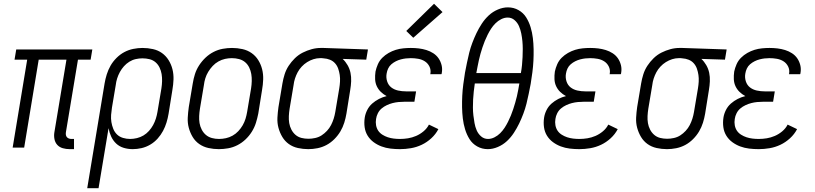

<svg xmlns="http://www.w3.org/2000/svg" viewBox="-20 -782 4315 1017"><path d="M349 8Q330 8 312.5 3Q295 -2 283.5 -14.5Q272 -27 268.5 -45Q265 -63 268 -81L332 -466H185L108 0H47L124 -466H57L66 -520H469L460 -466H393L329 -81Q328 -74 329 -67.5Q330 -61 334 -56Q338 -51 344.5 -48.5Q351 -46 358 -46H372V8Z M442 215 534 -340Q538 -364 545.5 -388Q553 -412 565.5 -434Q578 -456 597 -475Q616 -494 638.5 -506Q661 -518 686 -523Q711 -528 735 -528Q763 -528 790 -522Q817 -516 838 -501Q859 -486 873 -463.5Q887 -441 893.5 -415Q900 -389 899 -361Q898 -333 893 -305L873 -180Q869 -156 862 -133Q855 -110 843.5 -88.5Q832 -67 815 -48Q798 -29 776 -16Q754 -3 730 2.5Q706 8 683 8Q658 8 635 1Q612 -6 595.5 -21.5Q579 -37 569 -58.5Q559 -80 555 -103L502 215ZM669 -46Q687 -46 705.5 -50.5Q724 -55 740 -64.5Q756 -74 769 -88.5Q782 -103 791 -119.5Q800 -136 805.5 -153.5Q811 -171 814 -189L835 -314Q838 -333 838.5 -352.5Q839 -372 836 -390Q833 -408 825 -424.5Q817 -441 803.5 -452.5Q790 -464 772 -468.5Q754 -473 734 -473Q717 -473 699 -469Q681 -465 665 -455Q649 -445 636.5 -431Q624 -417 615 -400.5Q606 -384 600.5 -366.5Q595 -349 593 -331L573 -212Q570 -193 568.5 -173.5Q567 -154 570 -135.5Q573 -117 580 -99.5Q587 -82 600 -69.5Q613 -57 631.5 -51.5Q650 -46 669 -46Z M1139 8Q1111 8 1084 2Q1057 -4 1035.5 -19Q1014 -34 1000.5 -56.5Q987 -79 980 -105Q973 -131 974.5 -159Q976 -187 980 -215L1001 -340Q1005 -365 1012.5 -389Q1020 -413 1034.5 -435.5Q1049 -458 1068.5 -476.5Q1088 -495 1111.5 -507Q1135 -519 1160 -523.5Q1185 -528 1209 -528Q1237 -528 1264 -522Q1291 -516 1312.5 -501Q1334 -486 1348 -463.5Q1362 -441 1368.5 -415Q1375 -389 1374 -361Q1373 -333 1368 -305L1348 -180Q1343 -155 1335.5 -131Q1328 -107 1314 -84.5Q1300 -62 1280.5 -43.5Q1261 -25 1237.5 -13Q1214 -1 1188.5 3.5Q1163 8 1139 8ZM1140 -46Q1158 -46 1176.5 -50Q1195 -54 1212 -63.5Q1229 -73 1242.5 -87.5Q1256 -102 1265.5 -118.5Q1275 -135 1280.5 -153Q1286 -171 1289 -189L1310 -314Q1313 -333 1313.5 -352.5Q1314 -372 1311 -390Q1308 -408 1300 -424.5Q1292 -441 1278.5 -452.5Q1265 -464 1246.5 -469Q1228 -474 1208 -474Q1190 -474 1172 -470Q1154 -466 1137 -456.5Q1120 -447 1106.5 -432.5Q1093 -418 1083 -401.5Q1073 -385 1067.5 -367Q1062 -349 1060 -331L1039 -206Q1036 -187 1035 -167.5Q1034 -148 1037 -130Q1040 -112 1048.5 -95.5Q1057 -79 1070.5 -67.5Q1084 -56 1102 -51Q1120 -46 1140 -46Z M1613 8Q1585 8 1558 2Q1531 -4 1510 -19Q1489 -34 1475.5 -56.5Q1462 -79 1455 -105Q1448 -131 1449.5 -159Q1451 -187 1455 -215L1476 -340Q1480 -364 1487.5 -388Q1495 -412 1509 -433.5Q1523 -455 1542 -473.5Q1561 -492 1584 -503.5Q1607 -515 1631 -521.5Q1655 -528 1679 -528H1694L1929 -520L1920 -466L1795 -470Q1810 -456 1821 -437Q1832 -418 1836.5 -396.5Q1841 -375 1840 -351.5Q1839 -328 1835 -305L1815 -180Q1811 -156 1803.5 -132Q1796 -108 1783 -86Q1770 -64 1751 -45Q1732 -26 1709.5 -14Q1687 -2 1662 3Q1637 8 1613 8ZM1614 -47Q1631 -47 1649.5 -51Q1668 -55 1683.5 -65Q1699 -75 1712 -89Q1725 -103 1733.5 -119.5Q1742 -136 1747.5 -153.5Q1753 -171 1756 -189L1777 -314Q1780 -332 1781 -350Q1782 -368 1779.5 -385Q1777 -402 1771.5 -418Q1766 -434 1755 -446.5Q1744 -459 1728 -465.5Q1712 -472 1694 -473L1685 -474H1675Q1658 -474 1640.5 -468.5Q1623 -463 1607 -453Q1591 -443 1578 -429Q1565 -415 1556.5 -399Q1548 -383 1542.5 -366Q1537 -349 1535 -331L1514 -206Q1511 -187 1510 -167.5Q1509 -148 1512 -130Q1515 -112 1523.5 -95.5Q1532 -79 1545.5 -67.5Q1559 -56 1576.5 -51.5Q1594 -47 1614 -47Z M2099 8Q2073 8 2048 5Q2023 2 2000.5 -6.5Q1978 -15 1959 -29Q1940 -43 1927.5 -63Q1915 -83 1911.5 -108Q1908 -133 1912 -159Q1915 -179 1925 -199Q1935 -219 1951.5 -233.5Q1968 -248 1987.5 -258Q2007 -268 2028 -273Q2011 -282 1997.5 -295Q1984 -308 1976 -325Q1968 -342 1967 -362Q1966 -382 1969 -403Q1973 -422 1981.5 -441.5Q1990 -461 2005 -476Q2020 -491 2038.5 -501.5Q2057 -512 2076.5 -518Q2096 -524 2116.5 -526Q2137 -528 2156 -528Q2178 -528 2198.5 -525.5Q2219 -523 2238.5 -517Q2258 -511 2275 -500Q2292 -489 2303 -473Q2314 -457 2319 -437Q2324 -417 2320 -395Q2320 -394 2319.5 -392Q2319 -390 2318 -389H2259L2260 -393Q2263 -413 2254.5 -430Q2246 -447 2230.5 -457Q2215 -467 2195.5 -470.5Q2176 -474 2156 -474Q2143 -474 2130 -472.5Q2117 -471 2103.5 -467.5Q2090 -464 2077 -457.5Q2064 -451 2053 -441.5Q2042 -432 2036 -419Q2030 -406 2028 -393Q2024 -372 2030.5 -351.5Q2037 -331 2052.5 -319Q2068 -307 2088.5 -302.5Q2109 -298 2131 -298H2184L2175 -243H2121Q2106 -243 2090.5 -241.5Q2075 -240 2059.5 -236Q2044 -232 2029 -225Q2014 -218 2001.5 -207.5Q1989 -197 1981.5 -182Q1974 -167 1972 -152Q1969 -135 1972 -118.5Q1975 -102 1983.5 -89.5Q1992 -77 2005.5 -68.5Q2019 -60 2034 -55Q2049 -50 2065.5 -48Q2082 -46 2099 -46Q2120 -46 2141.5 -49.5Q2163 -53 2184 -62Q2205 -71 2223.5 -86.5Q2242 -102 2252 -122L2302 -98Q2288 -71 2264.5 -49.5Q2241 -28 2213.5 -15Q2186 -2 2156.5 3Q2127 8 2099 8ZM2169 -582 2132 -618 2279 -762 2324 -718Z M2564 8Q2533 8 2507.5 -6.5Q2482 -21 2467 -45Q2452 -69 2443.5 -97Q2435 -125 2431.5 -154.5Q2428 -184 2427.5 -214Q2427 -244 2428.5 -274.5Q2430 -305 2434 -335.5Q2438 -366 2443 -397Q2448 -423 2453.5 -450Q2459 -477 2465.5 -503Q2472 -529 2482 -555.5Q2492 -582 2504 -607Q2516 -632 2532 -656.5Q2548 -681 2569 -700.5Q2590 -720 2617 -731.5Q2644 -743 2670 -743Q2701 -743 2726.5 -728.5Q2752 -714 2767 -690Q2782 -666 2790.5 -638Q2799 -610 2802.5 -580.5Q2806 -551 2806.5 -521Q2807 -491 2805.5 -460.5Q2804 -430 2800 -399.5Q2796 -369 2791 -338Q2786 -312 2780.5 -285Q2775 -258 2768.5 -232Q2762 -206 2752 -179.5Q2742 -153 2730 -128Q2718 -103 2702 -78.5Q2686 -54 2665 -34.5Q2644 -15 2617 -3.5Q2590 8 2564 8ZM2503 -395H2739Q2743 -416 2745 -437.5Q2747 -459 2748 -480Q2749 -501 2749 -522.5Q2749 -544 2747 -564.5Q2745 -585 2741 -605Q2737 -625 2729 -643.5Q2721 -662 2705.5 -675.5Q2690 -689 2669 -689Q2652 -689 2635 -680.5Q2618 -672 2604.5 -658.5Q2591 -645 2581 -629.5Q2571 -614 2563 -598Q2555 -582 2548 -565Q2541 -548 2535.5 -531Q2530 -514 2525 -497Q2520 -480 2516.5 -463Q2513 -446 2509.5 -429Q2506 -412 2503 -395ZM2565 -46Q2582 -46 2599 -54.5Q2616 -63 2629.5 -76.5Q2643 -90 2653 -105.5Q2663 -121 2671 -137Q2679 -153 2686 -170Q2693 -187 2698.5 -204Q2704 -221 2709 -238Q2714 -255 2718 -272Q2722 -289 2725 -306Q2728 -323 2731 -340H2495Q2492 -319 2489.5 -297.5Q2487 -276 2486 -255Q2485 -234 2485 -212.5Q2485 -191 2487.5 -170.5Q2490 -150 2493.5 -130Q2497 -110 2505 -91.5Q2513 -73 2528.5 -59.5Q2544 -46 2565 -46Z M3049 8Q3023 8 2998 5Q2973 2 2950.5 -6.5Q2928 -15 2909 -29Q2890 -43 2877.5 -63Q2865 -83 2861.5 -108Q2858 -133 2862 -159Q2865 -179 2875 -199Q2885 -219 2901.5 -233.5Q2918 -248 2937.5 -258Q2957 -268 2978 -273Q2961 -282 2947.5 -295Q2934 -308 2926 -325Q2918 -342 2917 -362Q2916 -382 2919 -403Q2923 -422 2931.5 -441.5Q2940 -461 2955 -476Q2970 -491 2988.5 -501.5Q3007 -512 3026.5 -518Q3046 -524 3066.5 -526Q3087 -528 3106 -528Q3128 -528 3148.5 -525.5Q3169 -523 3188.5 -517Q3208 -511 3225 -500Q3242 -489 3253 -473Q3264 -457 3269 -437Q3274 -417 3270 -395Q3270 -394 3269.5 -392Q3269 -390 3268 -389H3209L3210 -393Q3213 -413 3204.5 -430Q3196 -447 3180.5 -457Q3165 -467 3145.5 -470.5Q3126 -474 3106 -474Q3093 -474 3080 -472.5Q3067 -471 3053.5 -467.5Q3040 -464 3027 -457.5Q3014 -451 3003 -441.5Q2992 -432 2986 -419Q2980 -406 2978 -393Q2974 -372 2980.5 -351.5Q2987 -331 3002.5 -319Q3018 -307 3038.5 -302.5Q3059 -298 3081 -298H3134L3125 -243H3071Q3056 -243 3040.5 -241.5Q3025 -240 3009.5 -236Q2994 -232 2979 -225Q2964 -218 2951.5 -207.5Q2939 -197 2931.5 -182Q2924 -167 2922 -152Q2919 -135 2922 -118.5Q2925 -102 2933.5 -89.5Q2942 -77 2955.5 -68.5Q2969 -60 2984 -55Q2999 -50 3015.5 -48Q3032 -46 3049 -46Q3070 -46 3091.5 -49.5Q3113 -53 3134 -62Q3155 -71 3173.5 -86.5Q3192 -102 3202 -122L3252 -98Q3238 -71 3214.5 -49.5Q3191 -28 3163.5 -15Q3136 -2 3106.5 3Q3077 8 3049 8Z M3513 8Q3485 8 3458 2Q3431 -4 3410 -19Q3389 -34 3375.5 -56.5Q3362 -79 3355 -105Q3348 -131 3349.5 -159Q3351 -187 3355 -215L3376 -340Q3380 -364 3387.5 -388Q3395 -412 3409 -433.5Q3423 -455 3442 -473.5Q3461 -492 3484 -503.5Q3507 -515 3531 -521.5Q3555 -528 3579 -528H3594L3829 -520L3820 -466L3695 -470Q3710 -456 3721 -437Q3732 -418 3736.5 -396.5Q3741 -375 3740 -351.5Q3739 -328 3735 -305L3715 -180Q3711 -156 3703.5 -132Q3696 -108 3683 -86Q3670 -64 3651 -45Q3632 -26 3609.5 -14Q3587 -2 3562 3Q3537 8 3513 8ZM3514 -47Q3531 -47 3549.5 -51Q3568 -55 3583.5 -65Q3599 -75 3612 -89Q3625 -103 3633.5 -119.5Q3642 -136 3647.5 -153.5Q3653 -171 3656 -189L3677 -314Q3680 -332 3681 -350Q3682 -368 3679.5 -385Q3677 -402 3671.5 -418Q3666 -434 3655 -446.5Q3644 -459 3628 -465.5Q3612 -472 3594 -473L3585 -474H3575Q3558 -474 3540.5 -468.5Q3523 -463 3507 -453Q3491 -443 3478 -429Q3465 -415 3456.5 -399Q3448 -383 3442.5 -366Q3437 -349 3435 -331L3414 -206Q3411 -187 3410 -167.5Q3409 -148 3412 -130Q3415 -112 3423.5 -95.5Q3432 -79 3445.5 -67.5Q3459 -56 3476.5 -51.5Q3494 -47 3514 -47Z M3999 8Q3973 8 3948 5Q3923 2 3900.5 -6.5Q3878 -15 3859 -29Q3840 -43 3827.5 -63Q3815 -83 3811.5 -108Q3808 -133 3812 -159Q3815 -179 3825 -199Q3835 -219 3851.5 -233.5Q3868 -248 3887.5 -258Q3907 -268 3928 -273Q3911 -282 3897.5 -295Q3884 -308 3876 -325Q3868 -342 3867 -362Q3866 -382 3869 -403Q3873 -422 3881.5 -441.5Q3890 -461 3905 -476Q3920 -491 3938.5 -501.5Q3957 -512 3976.5 -518Q3996 -524 4016.5 -526Q4037 -528 4056 -528Q4078 -528 4098.5 -525.5Q4119 -523 4138.5 -517Q4158 -511 4175 -500Q4192 -489 4203 -473Q4214 -457 4219 -437Q4224 -417 4220 -395Q4220 -394 4219.5 -392Q4219 -390 4218 -389H4159L4160 -393Q4163 -413 4154.5 -430Q4146 -447 4130.5 -457Q4115 -467 4095.5 -470.5Q4076 -474 4056 -474Q4043 -474 4030 -472.5Q4017 -471 4003.5 -467.5Q3990 -464 3977 -457.5Q3964 -451 3953 -441.5Q3942 -432 3936 -419Q3930 -406 3928 -393Q3924 -372 3930.5 -351.5Q3937 -331 3952.5 -319Q3968 -307 3988.5 -302.5Q4009 -298 4031 -298H4084L4075 -243H4021Q4006 -243 3990.5 -241.5Q3975 -240 3959.5 -236Q3944 -232 3929 -225Q3914 -218 3901.5 -207.5Q3889 -197 3881.5 -182Q3874 -167 3872 -152Q3869 -135 3872 -118.5Q3875 -102 3883.5 -89.5Q3892 -77 3905.5 -68.5Q3919 -60 3934 -55Q3949 -50 3965.5 -48Q3982 -46 3999 -46Q4020 -46 4041.5 -49.5Q4063 -53 4084 -62Q4105 -71 4123.5 -86.5Q4142 -102 4152 -122L4202 -98Q4188 -71 4164.5 -49.5Q4141 -28 4113.5 -15Q4086 -2 4056.5 3Q4027 8 3999 8Z"/></svg>

Font: Iosevka QP Light
Style: Italic
Weight: 300
Italic angle: -9°
Designer: Belleve Invis
Foundry: Belleve Invis
Version: Version 20.0.0; ttfautohint (v1.8.4)